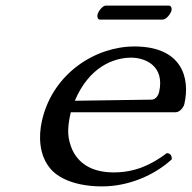

<svg xmlns="http://www.w3.org/2000/svg" viewBox="-20 -656 685 686"><path d="M561.3 -586C574.3 -586 590.1 -607 592.9 -619C594.3 -625 592.8 -636 582.8 -636H357.8C346.8 -636 331.2 -616 328.4 -604C326.8 -597 328.3 -586 337.3 -586ZM247.3 -296C298 -416 384.9 -450 448.9 -450C496.9 -450 570.4 -422 548.3 -326C546 -316 536.3 -300.2 522.3 -300ZM576.2 -109C519.2 -66 461.2 -40 386.2 -40C322 -40 266.3 -62 238.7 -120C222.5 -158 217.6 -189 232.9 -255H607.9C621.9 -255 635.8 -272 638.6 -284C660.3 -378 630.1 -490 460.1 -490C322.1 -490 169.2 -395 130.2 -226C115.9 -164 122.8 -103 154.1 -61C185.7 -16 256.7 10 344.7 10C438.7 10 530.7 -29 594.1 -87C593.6 -98 590.9 -108 576.2 -109Z"/></svg>

Font: Linux Libertine Mono O
Style: Mono Oblique
Weight: 400
Italic angle: -13°
Designer: Philipp H. Poll
Foundry: Philipp H. Poll
Version: Version 5.1.7